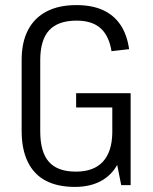

<svg xmlns="http://www.w3.org/2000/svg" viewBox="-20 -727 602 754"><path d="M274 7Q206 7 159.5 -17.5Q113 -42 89 -91.5Q65 -141 65 -213V-491Q65 -561 90 -609Q115 -657 163 -682Q211 -707 280 -707Q341 -707 384 -687.5Q427 -668 453 -629.5Q479 -591 487 -534L418 -526Q408 -587 374.5 -616.5Q341 -646 281 -646Q208 -646 173 -608Q138 -570 138 -490V-212Q138 -130 172 -91.5Q206 -53 278 -53Q348 -53 384 -92Q420 -131 421 -206L467 -196Q467 -132 444 -86.5Q421 -41 378 -17Q335 7 274 7ZM421 -176V-344L445 -305H279V-361H493V0H456Z"/></svg>

Font: Pathway Extreme SemiCondensed Light
Style: Regular
Weight: 300
Width: 4
Version: Version 1.001;gftools[0.9.26]